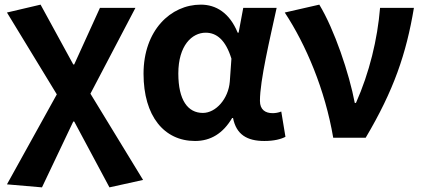

<svg xmlns="http://www.w3.org/2000/svg" viewBox="-20 -594 1825 828"><path d="M161 214 296 -70H300L452 214L597 182L370 -190L564 -560H411L300 -316H296L155 -574L10 -540L225 -187L10 201Z M821 14C889 14 942 -19 981 -85H985C999 -14 1045 14 1120 14C1162 14 1192 6 1211 -4L1193 -113C1180 -108 1167 -106 1156 -106C1124 -106 1101 -121 1101 -159C1101 -248 1144 -426 1173 -560H1029L1009 -453H1005C970 -539 911 -574 846 -574C716 -574 599 -463 599 -276C599 -93 688 14 821 14ZM855 -107C790 -107 749 -162 749 -277C749 -398 808 -453 867 -453C914 -453 953 -422 978 -341L971 -242C965 -168 911 -107 855 -107Z M1417 0H1557C1678 -204 1732 -362 1765 -560H1619C1608 -425 1573 -280 1515 -150H1510C1486 -277 1422 -467 1357 -574L1208 -540C1299 -402 1382 -207 1417 0Z"/></svg>

Font: Source Han Sans JP
Style: Bold
Weight: 700
Designer: Ryoko NISHIZUKA 西塚涼子 (kana, bopomofo & ideographs); Paul D. Hunt (Latin, Greek & Cyrillic); Sandoll Communications 산돌커뮤니
Foundry: Adobe
Version: Version 2.002;hotconv 1.0.116;makeotfexe 2.5.65601